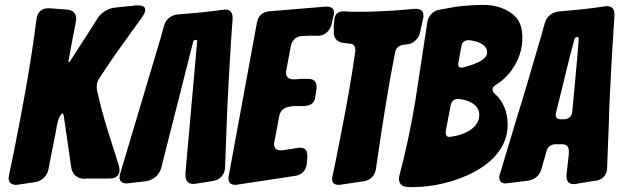

<svg xmlns="http://www.w3.org/2000/svg" viewBox="-20 -760 2529 784"><path d="M122 -16C150 -20 173 -41 178 -69L188 -122C193 -149 200 -178 205 -207C209 -230 213 -251 217 -268C219 -275 223 -283 229 -292C232 -295 235 -297 236 -297C237 -297 239 -294 240 -289L258 -166C261 -142 265 -119 268 -96L271 -76C275 -48 296 -30 324 -30L333 -31H427C460 -31 468 -50 468 -66C468 -72 467 -78 465 -85L452 -126C432 -190 411 -252 394 -317L377 -387C376 -394 375 -399 375 -403C375 -411 375 -426 386 -441L411 -479C443 -527 481 -580 512 -623C527 -644 542 -664 557 -685L558 -687C568 -700 573 -711 573 -719C573 -726 572 -738 543 -738C536 -738 531 -738 528 -737L449 -729C421 -726 394 -709 379 -686L332 -612C307 -573 284 -539 265 -508L259 -507L277 -606C278 -613 281 -623 284 -640L290 -674C291 -677 291 -680 291 -685C291 -702 280 -720 252 -721L239 -722C222 -723 204 -725 185 -726H174C151 -726 132 -710 129 -682C106 -499 72 -318 36 -137L17 -45C16 -38 15 -34 15 -33C15 -14 28 -5 47 -5L52 -6H54Z M930 -685C930 -705 923 -721 900 -721C897 -721 894 -721 891 -720C860 -716 829 -712 798 -709L705 -701C678 -698 657 -681 650 -656L636 -605L471 -52C469 -46 468 -41 468 -36C468 -23 476 -11 496 -11C499 -11 502 -11 505 -12L576 -20C605 -24 630 -45 638 -73L769 -590C770 -596 774 -597 780 -597C783 -597 785 -595 785 -591L737 -50C737 -27 743 -9 769 -9C772 -9 776 -9 780 -10L839 -19C843 -20 846 -21 849 -21C878 -25 898 -47 899 -76L908 -315L915 -452L924 -602Z M1186 -42C1213 -46 1230 -65 1233 -92L1235 -120C1235 -143 1230 -157 1203 -157L1198 -156H1196L1132 -146C1112 -146 1099 -150 1099 -173L1100 -177V-179L1120 -285C1127 -324 1163 -327 1195 -327H1218C1221 -327 1225 -327 1228 -328C1251 -330 1264 -341 1267 -362L1273 -400C1273 -424 1265 -438 1238 -438H1210C1206 -438 1202 -438 1199 -437L1180 -436C1161 -436 1148 -443 1148 -463C1148 -468 1148 -471 1149 -473L1168 -574C1173 -597 1192 -613 1215 -613L1238 -614H1281C1306 -615 1326 -633 1333 -658C1336 -670 1338 -681 1341 -692L1342 -695C1343 -700 1344 -704 1344 -708C1344 -729 1329 -733 1310 -733L1080 -714C1051 -711 1034 -695 1029 -667L914 -42C913 -39 913 -36 913 -31C913 -14 923 -5 942 -5L947 -6H949Z M1466 -20C1493 -24 1511 -43 1515 -70L1539 -232C1552 -311 1561 -372 1574 -444L1593 -544C1596 -563 1607 -574 1626 -577C1633 -578 1638 -578 1643 -579H1644C1669 -582 1691 -603 1696 -630L1708 -686C1709 -689 1709 -692 1709 -697C1709 -720 1693 -724 1673 -724L1592 -717C1547 -714 1499 -712 1450 -712H1424C1415 -712 1407 -712 1398 -713L1385 -714C1360 -714 1346 -702 1345 -677C1345 -672 1345 -669 1344 -667C1343 -664 1343 -660 1343 -657V-627C1343 -603 1358 -588 1381 -585L1407 -582C1427 -581 1431 -569 1431 -552C1416 -444 1396 -333 1373 -216C1366 -181 1359 -145 1352 -109L1338 -42C1337 -37 1336 -33 1336 -29C1336 -10 1349 -5 1365 -5L1370 -6H1372Z M1642 3C1647 4 1651 4 1656 4H1669C1813 4 2053 -74 2053 -251C2053 -308 2031 -348 2006 -372L2001 -376C1994 -383 1991 -389 1991 -395C1991 -401 1995 -407 2004 -413C2069 -452 2113 -528 2113 -604C2113 -641 2105 -669 2088 -688C2053 -727 1999 -740 1955 -740C1915 -740 1876 -737 1839 -732L1773 -720C1748 -716 1729 -695 1725 -670L1677 -355C1660 -250 1638 -146 1611 -43C1610 -38 1609 -34 1609 -30C1609 -15 1617 2 1642 3ZM1864 -571C1867 -588 1877 -596 1895 -596C1924 -593 1969 -581 1969 -546C1969 -511 1902 -493 1873 -485C1871 -484 1868 -484 1864 -484C1855 -484 1851 -488 1851 -497C1851 -500 1851 -503 1852 -505ZM1820 -329C1823 -345 1833 -356 1850 -356C1888 -353 1937 -336 1937 -291C1937 -242 1887 -215 1840 -205L1822 -202C1820 -201 1818 -201 1815 -201C1800 -201 1800 -213 1800 -224Z M2342 -11C2362 -14 2380 -17 2397 -20L2413 -22C2440 -26 2458 -45 2459 -72L2463 -179C2464 -204 2465 -228 2466 -251L2468 -321C2473 -418 2477 -519 2484 -615L2489 -697C2489 -720 2483 -735 2456 -735L2451 -734H2449C2418 -729 2387 -725 2356 -722L2261 -713C2234 -710 2213 -694 2205 -667L2191 -617C2159 -507 2116 -360 2087 -268L2021 -48C2018 -43 2019 -38 2019 -34C2019 -18 2030 -11 2045 -11L2050 -12H2052L2071 -14C2088 -17 2107 -18 2127 -21L2135 -22C2162 -25 2184 -43 2191 -70L2211 -141C2216 -161 2229 -171 2250 -171H2275C2296 -171 2303 -159 2303 -140L2302 -123L2293 -46C2293 -23 2298 -8 2325 -8L2330 -9H2332ZM2337 -522C2333 -483 2330 -447 2327 -412C2324 -383 2322 -355 2319 -328L2317 -306C2315 -285 2304 -274 2284 -273H2269C2254 -273 2249 -281 2249 -292C2249 -293 2250 -297 2251 -302L2305 -522L2326 -601C2327 -605 2331 -608 2336 -609C2341 -609 2343 -607 2343 -602Z"/></svg>

Font: Bangerz
Style: Bold
Weight: 700
Designer: vernon adams
Foundry: Vernon Adams
Version: Version 2.10;December 28, 2023;FontCreator 13.0.0.2683 64-bi